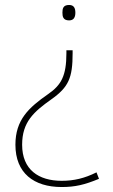

<svg xmlns="http://www.w3.org/2000/svg" viewBox="-20 -626 453 772"><path d="M283 -575C283 -592 278 -606 258 -606C234 -606 231 -592 231 -575C231 -559 234 -544 258 -544C278 -544 283 -559 283 -575ZM272 -412V-424H247V-412C247 -321 226 -284 174 -248C95 -193 42 -144 42 -44C42 70 116 126 228 126C282 126 320 117 378 93L368 67C320 91 277 101 228 101C135 101 69 56 69 -44C69 -135 115 -176 187 -227C256 -276 272 -313 272 -412Z"/></svg>

Font: Noto Sans Malayalam UI Thin
Style: Regular
Weight: 100
Designer: Jelle Bosma - Monotype Design Team
Foundry: Monotype Imaging Inc.
Version: Version 2.104